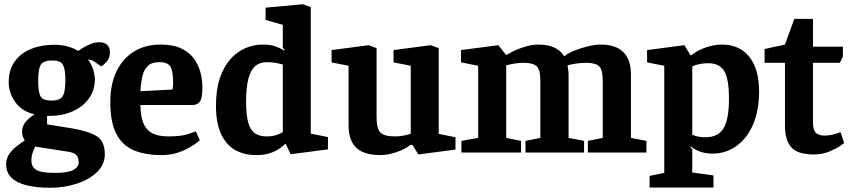

<svg xmlns="http://www.w3.org/2000/svg" viewBox="-20 -719 4019 905"><path d="M216 166Q154 166 107.5 155Q61 144 35 119.5Q9 95 9 55Q9 29 23 8Q37 -13 57.5 -29Q78 -45 97 -57Q90 -66 87 -77Q84 -88 84 -100Q84 -126 103.5 -147.5Q123 -169 143 -180Q100 -190 73.5 -214Q47 -238 34 -269Q21 -300 21 -330Q21 -390 49.5 -429.5Q78 -469 126.5 -488.5Q175 -508 235 -508Q271 -508 299 -500Q327 -492 349 -479Q358 -486 374 -495.5Q390 -505 410 -512.5Q430 -520 447 -520Q498 -520 498 -471Q498 -445 482.5 -428Q467 -411 457 -406L437 -420Q426 -428 417 -433Q408 -438 395 -438Q412 -415 419.5 -390Q427 -365 427 -344Q427 -294 399.5 -255.5Q372 -217 324 -195Q276 -173 216 -173H202V-133L319 -114Q396 -101 435 -77.5Q474 -54 474 8Q474 57 437 92.5Q400 128 341 147Q282 166 216 166ZM238 96Q301 96 326 82Q351 68 351 46Q351 28 342 14.5Q333 1 301 -4L146 -28Q139 -14 133.5 2Q128 18 128 38Q128 68 151.5 82Q175 96 238 96ZM221 -245Q247 -245 261.5 -252.5Q276 -260 282 -281Q288 -302 288 -344Q288 -392 277 -413Q266 -434 226 -434Q186 -434 173 -415Q160 -396 160 -338Q160 -285 171 -265Q182 -245 221 -245Z M741 12Q664 12 610 -11Q556 -34 528 -88.5Q500 -143 500 -238Q500 -324 530 -384.5Q560 -445 613 -477Q666 -509 737 -509Q796 -509 834.5 -490.5Q873 -472 894.5 -442Q916 -412 925 -377Q934 -342 934 -308Q934 -256 922 -240Q910 -224 887 -224H642Q642 -176 654 -143Q666 -110 694.5 -93Q723 -76 774 -76Q836 -76 869.5 -88Q903 -100 903 -100L922 -58Q922 -58 909 -47.5Q896 -37 872 -23Q848 -9 815 1.5Q782 12 741 12ZM642 -289 793 -297Q796 -315 796 -329Q796 -378 785 -402Q774 -426 730 -426Q695 -426 676.5 -408Q658 -390 651 -359Q644 -328 642 -289Z M1187 12Q1130 12 1087.5 -12.5Q1045 -37 1021.5 -88.5Q998 -140 998 -221Q998 -296 1016 -350Q1034 -404 1065.5 -439.5Q1097 -475 1136.5 -492Q1176 -509 1219 -509Q1255 -509 1279.5 -500Q1304 -491 1318 -481L1322 -484L1313 -493V-602L1232 -625V-683L1408 -699L1445 -685V-89L1526 -73V-15L1350 8L1327 -41H1325Q1314 -30 1295.5 -17.5Q1277 -5 1250.5 3.5Q1224 12 1187 12ZM1237 -76Q1262 -76 1281 -82Q1300 -88 1313 -96V-415Q1299 -419 1279.5 -422.5Q1260 -426 1237 -426Q1205 -426 1183.5 -408Q1162 -390 1151 -349Q1140 -308 1140 -238Q1140 -175 1150.5 -139.5Q1161 -104 1182.5 -90Q1204 -76 1237 -76Z M1772 12Q1696 12 1659.5 -22.5Q1623 -57 1623 -129V-409L1543 -425V-483L1718 -506L1755 -492V-166Q1755 -113 1773 -94.5Q1791 -76 1842 -76Q1862 -76 1883 -80Q1904 -84 1916 -89V-409L1835 -425V-483L2010 -506L2048 -492V-88L2127 -72V-14L1952 9L1924 -36H1915Q1888 -15 1847.5 -1.5Q1807 12 1772 12Z M2155 0V-55L2234 -69V-409L2153 -425V-483L2329 -506L2366 -459Q2403 -482 2444 -495.5Q2485 -509 2517 -509Q2561 -509 2591.5 -495.5Q2622 -482 2639 -454Q2657 -468 2688 -480.5Q2719 -493 2752.5 -501Q2786 -509 2811 -509Q2882 -509 2918 -473.5Q2954 -438 2954 -367V-69L3027 -55V0H2751V-55L2821 -69V-340Q2821 -389 2804.5 -406Q2788 -423 2742 -423Q2722 -423 2697 -419.5Q2672 -416 2655 -411Q2657 -398 2658.5 -387.5Q2660 -377 2660 -367V-69L2733 -55V0H2457V-55L2527 -69V-340Q2527 -389 2510.5 -406Q2494 -423 2448 -423Q2431 -423 2409.5 -420Q2388 -417 2366 -411V-69L2436 -55V0Z M3042 165V110L3111 96V-409L3030 -425V-483L3206 -506L3234 -459H3239Q3268 -482 3307 -495.5Q3346 -509 3382 -509Q3466 -509 3512 -451Q3558 -393 3558 -288Q3558 -200 3530.5 -134.5Q3503 -69 3453 -32Q3403 5 3338 5Q3279 5 3237 -28L3234 -25L3243 -16V94L3343 108V165ZM3304 -72Q3365 -72 3390.5 -114Q3416 -156 3416 -254Q3416 -346 3394 -383.5Q3372 -421 3318 -421Q3299 -421 3279.5 -417.5Q3260 -414 3243 -406V-84Q3256 -78 3271.5 -75Q3287 -72 3304 -72Z M3680 -423H3584V-488L3680 -509L3724 -630H3812V-499H3953V-453L3939 -423H3812V-144Q3812 -104 3826.5 -92Q3841 -80 3866 -80Q3894 -80 3918 -88Q3942 -96 3942 -96L3959 -45Q3960 -45 3940.5 -31.5Q3921 -18 3888.5 -4.5Q3856 9 3817 9Q3738 9 3709 -25.5Q3680 -60 3680 -126Z"/></svg>

Font: Faustina VF Beta
Style: Regular
Weight: 400
Designer: Alfonso Garcia
Foundry: Omnibus-Type
Version: Version 1.006